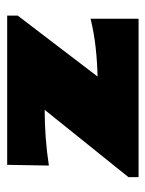

<svg xmlns="http://www.w3.org/2000/svg" viewBox="46 -462 415 548"><g transform="rotate(-90 254.0 -187.5)"><path d="M58 -375H484V-345L310 -117Q352 -118 393 -122.5Q434 -127 475 -137V0H23V-29L215 -268Q135 -268 56 -256Z"/></g></svg>

Font: CAT Rhythmus
Style: Regular
Weight: 400
Designer: Peter Wiegel nach alter Vorlage
Foundry: Peter Wiegel
Version: 1.000